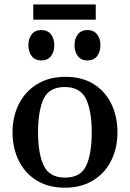

<svg xmlns="http://www.w3.org/2000/svg" viewBox="-20 -848 597 882"><path d="M37.6 -240.2Q37.6 -313 67.1 -370.8Q96.7 -428.7 151.1 -461.9Q205.6 -495.1 281.2 -495.1Q356.4 -495.1 409.9 -461.9Q463.4 -428.7 491.5 -370.8Q519.5 -313 519.5 -240.2Q519.5 -167.5 490.7 -109.9Q461.9 -52.2 407.5 -19Q353 14.2 277.8 14.2Q202.1 14.2 148.4 -19Q94.7 -52.2 66.2 -109.9Q37.6 -167.5 37.6 -240.2ZM154.8 -240.2Q154.8 -142.1 180.9 -87.2Q207 -32.2 279.3 -32.2Q351.1 -32.2 376.2 -87.2Q401.4 -142.1 401.4 -240.2Q401.4 -338.4 375.2 -393.3Q349.1 -448.2 277.3 -448.2Q205.1 -448.2 179.9 -393.1Q154.8 -337.9 154.8 -240.2ZM381.8 -570.3Q353 -570.3 337.6 -590.3Q322.3 -610.4 322.3 -640.1Q322.3 -670.4 337.6 -690.2Q353 -710 381.8 -710Q410.6 -710 426 -690.2Q441.4 -670.4 441.4 -640.1Q441.4 -610.4 426 -590.3Q410.6 -570.3 381.8 -570.3ZM169.9 -570.3Q141.1 -570.3 125.7 -590.3Q110.4 -610.4 110.4 -640.1Q110.4 -670.4 125.7 -690.2Q141.1 -710 169.9 -710Q198.7 -710 214.1 -690.2Q229.5 -670.4 229.5 -640.1Q229.5 -610.4 214.1 -590.3Q198.7 -570.3 169.9 -570.3ZM132.8 -757.8V-827.6H419.9V-757.8Z"/></svg>

Font: Gelasio Medium
Style: Regular
Weight: 500
Designer: Eben Sorkin
Foundry: Eben Sorkin
Version: Version 1.008